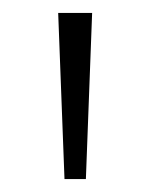

<svg xmlns="http://www.w3.org/2000/svg" viewBox="-20 -734 232 298"><path d="M123 -713.9 113.3 -456.1H80.1L70.3 -713.9Z"/></svg>

Font: Open Sans Light
Style: Regular
Weight: 300
Designer: Monotype Design Team
Foundry: Monotype Imaging Inc.
Version: Version 3.000; ttfautohint (v1.8.4)